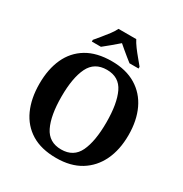

<svg xmlns="http://www.w3.org/2000/svg" viewBox="-210 -1092 1207 1263"><g transform="rotate(30 393.5 -460.5)"><path d="M394 10Q280 10 205 -36Q130 -82 92.5 -165Q55 -248 55 -359Q55 -470 92.5 -552Q130 -634 205.5 -679.5Q281 -725 395 -725Q503 -725 578.5 -679.5Q654 -634 693 -551.5Q732 -469 732 -358Q732 -247 692.5 -164.5Q653 -82 578 -36Q503 10 394 10ZM394 -55Q488 -55 526 -135Q564 -215 564 -358Q564 -501 526 -580.5Q488 -660 395 -660Q301 -660 262 -580.5Q223 -501 223 -358Q223 -215 262 -135Q301 -55 394 -55ZM215 -784Q231 -803 252.5 -829Q274 -855 294.5 -882Q315 -909 325 -931H460Q471 -909 491 -882Q511 -855 533 -829Q555 -803 570 -784V-771H501Q487 -782 467 -798Q447 -814 427 -831Q407 -848 392 -861Q370 -841 337.5 -814.5Q305 -788 284 -771H215Z"/></g></svg>

Font: NotoSerif-Bold
Style: Regular
Weight: 700
Designer: Monotype Design Team
Foundry: Monotype Imaging Inc.
Version: Version 2.007; ttfautohint (v1.8) -l 8 -r 50 -G 200 -x 14 -D